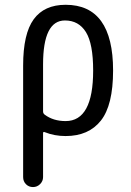

<svg xmlns="http://www.w3.org/2000/svg" viewBox="-20 -550 540 790"><path d="M157.2 -285.2V-91.8Q157.2 -83 164.1 -78.1Q199.2 -51.8 250 -51.8Q363.3 -51.8 363.3 -259.8Q363.3 -370.1 333.5 -418Q303.7 -465.8 247.1 -465.8Q157.2 -465.8 157.2 -285.2ZM75.2 178.7V-280.3Q75.2 -411.1 118.7 -470.7Q162.1 -530.3 250 -530.3Q445.3 -530.3 445.3 -259.8Q445.3 -117.2 395 -53.7Q344.7 9.8 250 9.8Q204.1 9.8 165 -5.9Q157.2 -9.8 157.2 -2V178.7Q157.2 195.3 145 207.5Q132.8 219.7 115.7 219.7Q98.6 219.7 86.9 208Q75.2 196.3 75.2 178.7Z"/></svg>

Font: Rounded Mgen+ 1mn regular
Style: Regular
Weight: 400
Designer: [Source Han Sans]
Ryoko NISHIZUKA  (kana & ideographs); Paul D. Hunt (Latin, Greek & Cyrillic); Wenlong ZHANG  (bopomofo
Version: Version 1.059.20150602